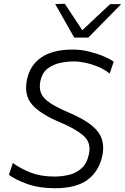

<svg xmlns="http://www.w3.org/2000/svg" viewBox="-20 -989 663 1019"><path d="M270.5 10Q187 10 123.5 -13Q60 -36 27.5 -61L48 -124Q91 -93 144.5 -72.5Q198 -52 269 -52Q309 -52 347 -61.2Q385 -70.5 413.2 -96Q441.5 -121.5 452 -171.5Q465 -232 423 -268.8Q381 -305.5 297.5 -340.5Q192.5 -384.5 149.2 -435.2Q106 -486 123.5 -568Q139.5 -644 200.5 -685Q261.5 -726 366.5 -726Q409.5 -726 452.2 -715.5Q495 -705 530 -690.2Q565 -675.5 583.5 -661.5L562 -598.5Q537 -619 503.2 -633.5Q469.5 -648 435 -655.5Q400.5 -663 373 -663Q334 -663 296.5 -654.5Q259 -646 231.2 -623.8Q203.5 -601.5 194.5 -560Q186.5 -521 198.5 -493.2Q210.5 -465.5 246.5 -442Q282.5 -418.5 345.5 -391.5Q424 -358 466 -323.8Q508 -289.5 520.5 -250.5Q533 -211.5 523.5 -164Q505.5 -80 445.2 -35Q385 10 270.5 10ZM374 -789.5Q349 -834 323.2 -879Q297.5 -924 273 -967.5L324 -969Q347 -934 370.2 -899Q393.5 -864 417 -828.5Q454.5 -864 490.8 -898.2Q527 -932.5 564.5 -967H623Q578.5 -922 535.8 -878.2Q493 -834.5 448.5 -789.5Z"/></svg>

Font: Commissioner Light
Style: Italic
Weight: 300
Italic angle: -12°
Designer: Kostas Bartsokas
Foundry: Kostas Bartsokas
Version: Version 1.000; ttfautohint (v1.8.3)